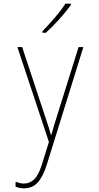

<svg xmlns="http://www.w3.org/2000/svg" viewBox="-20 -785 540 1048"><path d="M110 243Q89 243 65 234V207Q76 211 87 214Q98 217 110 217Q141 217 165.5 195Q190 173 209 112L247 -10L75 -528H101L224 -156Q240 -108 247 -86Q254 -64 258 -48H260Q267 -74 274.5 -98.5Q282 -123 292 -155L409 -528H435L236 112Q215 179 186 211Q157 243 110 243ZM212 -615Q246 -650 280 -689.5Q314 -729 337 -765H367V-758Q342 -723 303.5 -680Q265 -637 230 -606H212Z"/></svg>

Font: Noto Sans Mono ExtraCondensed Thin
Style: Regular
Weight: 100
Width: 2
Designer: Monotype Design Team
Foundry: Monotype Imaging Inc.
Version: Version 2.014; ttfautohint (v1.8.4.7-5d5b)